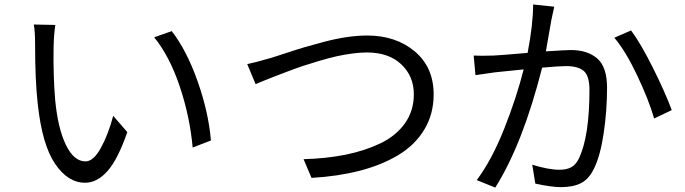

<svg xmlns="http://www.w3.org/2000/svg" viewBox="-20 -807 3040 852"><path d="M129.9 -698.2 225.6 -696.3Q219.7 -662.1 217.8 -599.6Q215.8 -471.7 224.6 -366.2Q236.3 -239.3 272 -165Q307.6 -90.8 359.4 -90.8Q394.5 -90.8 427.2 -149.9Q460 -209 482.4 -293L544.9 -220.7Q502.9 -99.6 457 -47.9Q411.1 3.9 357.4 3.9Q281.2 3.9 224.1 -80.6Q167 -165 147.5 -345.7Q135.7 -449.2 135.7 -610.4Q135.7 -668.9 129.9 -698.2ZM664.1 -641.6 742.2 -668.9Q808.6 -583 856.9 -446.3Q905.3 -309.6 916 -183.6L835 -152.3Q822.3 -291 777.3 -424.3Q732.4 -557.6 664.1 -641.6Z M1114.3 -433.6 1077.1 -522.5Q1107.4 -528.3 1185.5 -550.8Q1192.4 -552.7 1245.6 -570.3Q1298.8 -587.9 1332 -597.7Q1365.2 -607.4 1418.9 -621.6Q1472.7 -635.7 1520.5 -642.6Q1568.4 -649.4 1609.4 -649.4Q1736.3 -649.4 1820.3 -579.1Q1904.3 -508.8 1904.3 -387.7Q1904.3 -300.8 1862.8 -231.9Q1821.3 -163.1 1747.1 -118.7Q1672.9 -74.2 1576.2 -49.3Q1479.5 -24.4 1362.3 -17.6L1327.1 -100.6Q1428.7 -103.5 1513.7 -120.6Q1598.6 -137.7 1668 -170.9Q1737.3 -204.1 1776.9 -259.8Q1816.4 -315.4 1816.4 -388.7Q1816.4 -468.8 1760.7 -521.5Q1705.1 -574.2 1607.4 -574.2Q1578.1 -574.2 1542 -569.3Q1505.9 -564.5 1473.1 -557.1Q1440.4 -549.8 1399.4 -537.6Q1358.4 -525.4 1329.6 -516.1Q1300.8 -506.8 1261.2 -491.7Q1221.7 -476.6 1202.1 -469.2Q1182.6 -461.9 1150.4 -448.7Q1118.2 -435.5 1114.3 -433.6Z M2345.7 -787.1 2439.5 -777.3Q2432.6 -746.1 2426.8 -718.8Q2408.2 -609.4 2402.3 -579.1Q2494.1 -585 2512.7 -585Q2586.9 -585 2630.4 -547.4Q2673.8 -509.8 2673.8 -417Q2673.8 -318.4 2659.2 -217.8Q2644.5 -117.2 2616.2 -59.6Q2593.8 -12.7 2558.6 5.4Q2523.4 23.4 2470.7 23.4Q2426.8 23.4 2355.5 7.8L2341.8 -76.2Q2414.1 -53.7 2462.9 -53.7Q2493.2 -53.7 2514.2 -64.5Q2535.2 -75.2 2549.8 -105.5Q2595.7 -204.1 2595.7 -408.2Q2595.7 -470.7 2570.3 -492.2Q2544.9 -513.7 2492.2 -513.7Q2460.9 -513.7 2385.7 -506.8Q2299.8 -168 2177.7 25.4L2095.7 -7.8Q2163.1 -98.6 2217.8 -236.8Q2272.5 -375 2303.7 -499Q2223.6 -491.2 2178.7 -486.3Q2158.2 -483.4 2089.8 -473.6L2082 -560.5Q2111.3 -558.6 2169.9 -560.5Q2182.6 -560.5 2321.3 -572.3Q2345.7 -699.2 2345.7 -787.1ZM2706.1 -639.6 2780.3 -671.9Q2822.3 -616.2 2877 -506.8Q2931.6 -397.5 2960.9 -318.4L2882.8 -281.2Q2858.4 -365.2 2807.1 -473.1Q2755.9 -581.1 2706.1 -639.6Z"/></svg>

Font: GenEi Gothic M Regular
Style: Regular
Weight: 400
Designer: o_tamon (Modified); [Source Han Sans]
Ryoko NISHIZUKA  (kana & ideographs); Paul D. Hunt (Latin, Greek & Cyrillic); Wenl
Version: Version 1.1a;Original Version 1.004